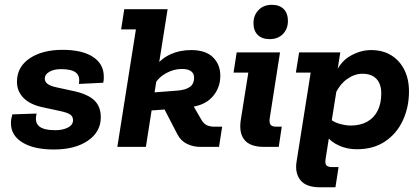

<svg xmlns="http://www.w3.org/2000/svg" viewBox="-20 -622 1780 813"><path d="M208 11Q123 11 74.7 -18.9Q26.3 -48.8 26.3 -100.3Q26.3 -109.8 27.7 -118Q29.1 -126.2 32.3 -137.7L135.1 -141.2Q125.7 -104.8 145.1 -87.8Q164.5 -70.7 214 -70.7Q245.7 -70.7 267.4 -81.8Q289.2 -92.9 289.2 -112.8Q289.2 -128.7 277.3 -137Q265.5 -145.4 232.2 -152.3L159.4 -168.1Q106.6 -179.6 79.2 -207.8Q51.8 -235.9 51.8 -275.7Q51.8 -338.5 105.5 -374.8Q159.2 -411 245.1 -411Q328.1 -411 373.8 -381Q419.5 -351 419.5 -297.7Q419.5 -290.7 419.2 -284.9Q418.8 -279 416.8 -271.6L314 -266.6Q319.9 -299.7 301.5 -314.5Q283 -329.3 238.6 -329.3Q208.5 -329.3 189.1 -318.1Q169.7 -306.9 169.7 -289.3Q169.7 -275.3 181.9 -266.4Q194.1 -257.4 220.5 -251.9L293.3 -236.1Q352 -223.1 379.4 -197.1Q406.8 -171.1 406.8 -125.4Q406.8 -63.6 352.2 -26.3Q297.7 11 208 11Z M597.7 0H476.8L555.5 -497.5H492.9L506.2 -583H689.7L647.2 -314.6L637.5 -340.1Q662.7 -374.1 701.8 -392.1Q740.9 -410 789.4 -410Q850.6 -410 881.8 -379.5Q912.9 -349 912.9 -301.2Q912.9 -247.9 877.8 -210.1Q842.6 -172.3 774.6 -167.3L731.1 -163.9L775.8 -213.3L833.3 -114Q843.5 -97.3 856.7 -91.4Q869.8 -85.5 888.8 -85.5H920.7L907.4 0H830.1Q797.6 0 771.5 -12.9Q745.5 -25.8 731.3 -53L660 -190.7L702.9 -160.3L621.9 -154.3ZM631.7 -213.8 611.1 -229.1 730.2 -238.3Q766.5 -241 784.2 -254.1Q801.9 -267.2 801.9 -292.2Q801.9 -310.6 789.3 -320.3Q776.7 -330 750 -330Q716.6 -330 683.8 -312.4Q651.1 -294.8 634.2 -263.7L645.7 -301Z M1098.9 0Q1039.7 0 1015.4 -29.3Q991.1 -58.6 999.6 -114.4L1031.5 -314.5H968.9L982.2 -400H1165.7L1122.8 -125.7Q1119 -104.5 1124.9 -95Q1130.8 -85.5 1150.5 -85.5H1173.1L1160.3 0ZM1121.9 -456.3Q1089.3 -456.3 1071.3 -474.2Q1053.3 -492.2 1053.3 -523.6Q1053.3 -557.2 1074.7 -579.4Q1096 -601.6 1130.9 -601.6Q1163.8 -601.6 1181.5 -583.4Q1199.2 -565.2 1199.2 -533.8Q1199.2 -499.7 1178 -478Q1156.8 -456.3 1121.9 -456.3Z M1335.1 171Q1276 171 1252.2 140.9Q1228.3 110.9 1235.6 63.6L1295.5 -314.5H1232.9L1246.5 -400H1420.9L1404.9 -298.3L1395.9 -301Q1417.9 -358.8 1461.9 -384.4Q1505.9 -410 1551.3 -410Q1600.8 -410 1636.7 -387.8Q1672.6 -365.5 1692.2 -326.2Q1711.8 -287 1711.8 -234.8Q1711.8 -168 1685.9 -112.3Q1660.1 -56.5 1610.9 -23.3Q1561.6 10 1490.9 10Q1450.4 10 1415.8 -5.4Q1381.2 -20.7 1358.2 -51L1377 -65.1L1359 49Q1355.3 70.2 1361.9 77.8Q1368.5 85.5 1386.7 85.5H1413.6L1400.4 171ZM1464.7 -90.4Q1505.7 -90.4 1534.7 -106.6Q1563.8 -122.8 1579.1 -153.3Q1594.4 -183.8 1594.4 -226.2Q1594.4 -266.3 1574 -288Q1553.6 -309.7 1514.5 -309.7Q1481.1 -309.7 1449 -286.7Q1416.8 -263.8 1396.2 -216.9L1407.2 -252.7L1381.5 -91.9L1381.3 -115.2Q1397.5 -103 1421.6 -96.7Q1445.8 -90.4 1464.7 -90.4Z"/></svg>

Font: Rokkitt SemiBold
Style: Italic
Weight: 600
Italic angle: -9°
Designer: Vernon Adams
Foundry: Vernon Adams
Version: Version 3.103